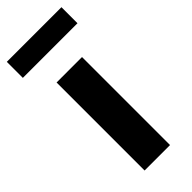

<svg xmlns="http://www.w3.org/2000/svg" viewBox="-244 -743 779 779"><g transform="rotate(-45 145.0 -353.5)"><path d="M71 0V-505H217V0ZM-12.5 -615V-707H301V-615Z"/></g></svg>

Font: Geologica SemiBold
Style: Regular
Weight: 600
Designer: Sindre Bremnes, Frode Helland
Foundry: Monokrom Skriftforlag AS
Version: Version 1.010;gftools[0.9.28]